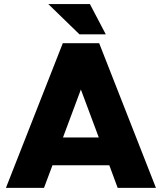

<svg xmlns="http://www.w3.org/2000/svg" viewBox="-20 -913 787 933"><path d="M8.8 0 285.2 -703.1H461.9L737.8 0H551.8L511.2 -109.9H234.9L193.8 0ZM286.1 -245.1H460L373 -478ZM366.2 -746.1 214.8 -893.1H417L494.1 -746.1Z"/></svg>

Font: LT Superior Black
Style: Regular
Weight: 900
Designer: Daniel Lyons
Foundry: LyonsType
Version: Version 2.005